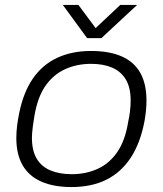

<svg xmlns="http://www.w3.org/2000/svg" viewBox="-20 -744 658 776"><path d="M269 12Q197 12 147 -10Q97 -32 71.5 -76Q46 -120 46 -186Q46 -210 49 -234.5Q52 -259 57 -284Q74 -370 112.5 -426Q151 -482 210.5 -510Q270 -538 348 -538Q422 -538 472 -516Q522 -494 547 -449.5Q572 -405 572 -338Q572 -318 570 -297.5Q568 -277 564 -254Q547 -165 508 -106Q469 -47 409.5 -17.5Q350 12 269 12ZM270 -40Q327 -40 374.5 -61.5Q422 -83 454 -129.5Q486 -176 498 -251Q503 -275 505 -290.5Q507 -306 507.5 -317.5Q508 -329 508 -338Q508 -391 488 -423.5Q468 -456 432.5 -471Q397 -486 348 -486Q291 -486 243.5 -464.5Q196 -443 164 -397.5Q132 -352 119 -275Q115 -252 113 -235.5Q111 -219 110 -208Q109 -197 109 -188Q109 -135 128.5 -102.5Q148 -70 184.5 -55Q221 -40 270 -40ZM534 -724 390 -590H332L234 -724H297L378 -615H350L466 -724Z"/></svg>

Font: Archivo SemiExpanded ExtraLight
Style: Italic
Weight: 250
Width: 6
Italic angle: -10°
Designer: Hector Gatti
Foundry: Omnibus-Type
Version: Version 2.001